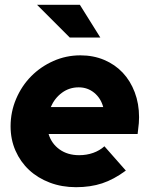

<svg xmlns="http://www.w3.org/2000/svg" viewBox="-20 -767 626 798"><path d="M503 -58Q453 -21 404.5 -5Q356 11 296 11Q237 11 187 -8Q137 -27 101 -60.5Q65 -94 44.5 -140.5Q24 -187 24 -242Q24 -302 47 -356Q70 -410 109.5 -450Q149 -490 202 -513.5Q255 -537 314 -537Q368 -537 413 -518Q458 -499 490 -465Q522 -431 540 -383.5Q558 -336 558 -280Q558 -269 557 -255Q556 -241 552 -210H182Q194 -170 227.5 -146Q261 -122 309 -122Q340 -122 367 -131.5Q394 -141 414 -159ZM307 -404Q268 -404 237.5 -381.5Q207 -359 191 -322H409Q399 -359 371.5 -381.5Q344 -404 307 -404ZM312 -747 397 -611H270L134 -747Z"/></svg>

Font: Red Hat Display Black
Style: Italic
Weight: 900
Italic angle: -12°
Designer: Pentagram / MCKL
Foundry: Pentagram / MCKL
Version: Version 1.003; Red Hat Display Black Italic